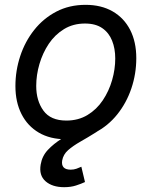

<svg xmlns="http://www.w3.org/2000/svg" viewBox="-20 -570 634 802"><path d="M255.4 11.7Q189.5 11.7 142.3 -15.9Q95.2 -43.5 69.8 -93.5Q44.4 -143.6 44.4 -210.4Q44.4 -274.9 64.5 -335.7Q84.5 -396.5 122.8 -444.8Q161.1 -493.2 215.3 -521.5Q269.5 -549.8 337.4 -549.8Q402.8 -549.8 450.4 -522.5Q498 -495.1 523.7 -445.1Q549.3 -395 549.3 -327.1Q549.3 -261.7 528.8 -200.9Q508.3 -140.1 469.7 -92Q431.2 -43.9 377 -16.1Q322.8 11.7 255.4 11.7ZM257.3 -66.4Q307.1 -66.4 345.5 -89.6Q383.8 -112.8 409.4 -151.1Q435.1 -189.5 448.2 -235.1Q461.4 -280.8 461.4 -325.7Q461.4 -367.2 448.2 -400.1Q435.1 -433.1 407.2 -452.4Q379.4 -471.7 335 -471.7Q285.6 -471.7 247.6 -448.5Q209.5 -425.3 183.8 -387Q158.2 -348.6 144.8 -302.7Q131.3 -256.8 131.3 -210.9Q131.3 -149.4 161.4 -107.9Q191.4 -66.4 257.3 -66.4ZM248 211.9Q198.7 211.9 170.4 187.3Q142.1 162.6 149.9 117.2Q155.8 82 179.7 56.4Q203.6 30.8 238.3 9Q272.9 -12.7 311.3 -36.1Q349.6 -59.6 385.7 -90.3Q421.9 -121.1 448.2 -164.1Q474.6 -207 484.9 -268.1H544.4Q532.7 -198.2 507.3 -150.6Q481.9 -103 448.7 -71Q415.5 -39.1 380.9 -17.3Q346.2 4.4 315.7 21.7Q285.2 39.1 264.6 57.1Q244.1 75.2 239.7 100.6Q236.8 119.1 245.6 128.9Q254.4 138.7 275.4 138.7Q288.1 138.7 299.3 134.8Q310.5 130.9 319.8 126.5L335 190.4Q319.3 197.8 297.6 204.8Q275.9 211.9 248 211.9Z"/></svg>

Font: Inter 16pt
Style: Italic
Weight: 400
Italic angle: -9.3988°
Version: Version 4.001;git-66647c0bb